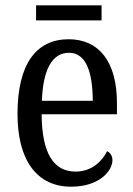

<svg xmlns="http://www.w3.org/2000/svg" viewBox="-20 -694 502 724"><path d="M116 -617H363V-674H116ZM248 10C355 10 404 -50 404 -90C404 -108 394 -119 384 -124C363 -83 324 -47 265 -47C183 -47 138 -114 137 -263H421V-305C421 -463 352 -546 239 -546C116 -546 46 -452 46 -264C46 -90 119 10 248 10ZM330 -314H138C142 -430 176 -495 240 -495C305 -495 329 -422 330 -314Z"/></svg>

Font: Noto Serif Bengali Condensed
Style: Regular
Weight: 400
Width: 3
Designer: Juan Bruce, Universal Thirst, Indian Type Foundry and the Monotype Design Team.
Foundry: Monotype Imaging Inc.
Version: Version 2.003